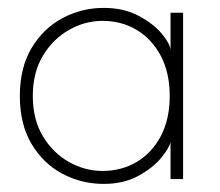

<svg xmlns="http://www.w3.org/2000/svg" viewBox="-20 -442 544 474"><path d="M401 0V-91Q398 -77 377.8 -52.2Q357.5 -27.5 321.5 -7.8Q285.5 12 236 12Q181.5 12 134.2 -13Q87 -38 58 -86.5Q29 -135 29 -205Q29 -275 58 -323.5Q87 -372 134.2 -397.2Q181.5 -422.5 236 -422.5Q285.5 -422.5 321.8 -403.2Q358 -384 378.8 -359.5Q399.5 -335 401 -319V-410.5H432V0ZM61 -205Q61 -147 86 -105.5Q111 -64 150.5 -42Q190 -20 233 -20Q280.5 -20 318 -42.5Q355.5 -65 377.2 -106.5Q399 -148 399 -205Q399 -262 377.2 -303.5Q355.5 -345 318 -367.8Q280.5 -390.5 233 -390.5Q190 -390.5 150.5 -368.2Q111 -346 86 -304.5Q61 -263 61 -205Z"/></svg>

Font: League Spartan Thin Thin
Style: Regular
Weight: 250
Version: Version 2.002